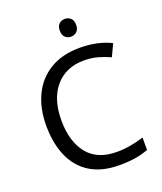

<svg xmlns="http://www.w3.org/2000/svg" viewBox="-165 -1021 962 1137"><g transform="rotate(-20 316.0 -452.5)"><path d="M403 -645Q288 -645 222 -568Q156 -491 156 -357Q156 -224 217.5 -146.5Q279 -69 402 -69Q449 -69 491 -77Q533 -85 573 -97V-19Q533 -4 490.5 3Q448 10 389 10Q280 10 207 -35Q134 -80 97.5 -163Q61 -246 61 -358Q61 -466 100.5 -548.5Q140 -631 217 -677.5Q294 -724 404 -724Q517 -724 601 -682L565 -606Q532 -621 491.5 -633Q451 -645 403 -645ZM381 -915Q401 -915 416.5 -901.5Q432 -888 432 -859Q432 -831 416.5 -817Q401 -803 381 -803Q359 -803 344 -817Q329 -831 329 -859Q329 -888 344 -901.5Q359 -915 381 -915Z"/></g></svg>

Font: Noto Sans SignWriting
Style: Regular
Weight: 400
Designer: Monotype Design Team
Foundry: Monotype Imaging Inc.
Version: Version 2.004; ttfautohint (v1.8.4.7-5d5b)